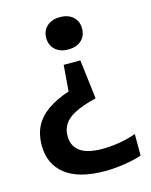

<svg xmlns="http://www.w3.org/2000/svg" viewBox="-114 -627 708 901"><g transform="rotate(-15 240.0 -176.5)"><path d="M305.5 -332 328.5 -141.5Q261.5 -125 223.8 -105.2Q186 -85.5 170.8 -60.5Q155.5 -35.5 155.5 -4Q155.5 44 190.5 70Q225.5 96 298.5 96Q340 96 382.8 88.8Q425.5 81.5 463 68V172.5Q439.5 181 409.5 187Q379.5 193 347.2 196.5Q315 200 284.5 200Q157 200 92 149Q27 98 27 6.5Q27 -46 47.5 -86Q68 -126 109.8 -155.2Q151.5 -184.5 214.5 -205.5L224.5 -332ZM265 -553Q304.5 -553 328.2 -531.8Q352 -510.5 352 -474.5Q352 -439 328.8 -417.5Q305.5 -396 265 -396Q225 -396 201.5 -417.8Q178 -439.5 178 -474.5Q178 -510 201.8 -531.5Q225.5 -553 265 -553Z"/></g></svg>

Font: Encode Sans SC Condensed Thin SemiBold
Style: Regular
Weight: 600
Version: Version 3.002